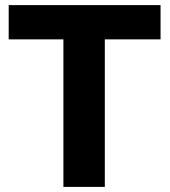

<svg xmlns="http://www.w3.org/2000/svg" viewBox="-20 -731 666 751"><path d="M14 -577H228V0H390V-577H608V-711H14Z"/></svg>

Font: Asimov Pro
Style: Blk
Weight: 900
Designer: Google
Version: Version 2.000980; 2014